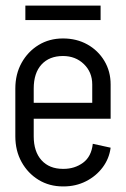

<svg xmlns="http://www.w3.org/2000/svg" viewBox="-20 -653 452 689"><path d="M41 -227V-284H377V-227ZM205 16V-47H209V16ZM35 -164V-335H101V-164ZM311 -284V-350H377V-284ZM377 -350H311Q311 -394 281 -423Q251 -452 206 -452V-515Q255 -515 293.5 -493.5Q332 -472 354.5 -434.5Q377 -397 377 -350ZM313 -137 377 -123Q372 -84 348.5 -52.5Q325 -21 288.5 -2.5Q252 16 208 16V-47Q248 -47 278 -69Q308 -91 313 -137ZM35 -335Q35 -387 57.5 -427.5Q80 -468 118.5 -491.5Q157 -515 206 -515V-452Q157 -452 129 -421.5Q101 -391 101 -335ZM35 -164H101Q101 -109 129 -78Q157 -47 206 -47V16Q157 16 118.5 -7.5Q80 -31 57.5 -71.5Q35 -112 35 -164ZM71 -581V-633H341V-581Z"/></svg>

Font: Akshar Light
Style: Regular
Weight: 300
Designer: Tall Chai
Foundry: Tall Chai
Version: Version 1.100